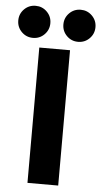

<svg xmlns="http://www.w3.org/2000/svg" viewBox="-97 -917 504 954"><g transform="rotate(5 154.5 -440.0)"><path d="M77.5 0V-675H230.8V0ZM266.7 -720Q233.3 -720 210 -743.3Q186.7 -766.7 186.7 -800Q186.7 -833.3 210 -856.7Q233.3 -880 266.7 -880Q300 -880 323.3 -856.7Q346.7 -833.3 346.7 -800Q346.7 -766.7 323.3 -743.3Q300 -720 266.7 -720ZM41.7 -720Q8.3 -720 -15 -743.3Q-38.3 -766.7 -38.3 -800Q-38.3 -833.3 -15 -856.7Q8.3 -880 41.7 -880Q75 -880 98.3 -856.7Q121.7 -833.3 121.7 -800Q121.7 -766.7 98.3 -743.3Q75 -720 41.7 -720Z"/></g></svg>

Font: Funnel Sans Light ExtraBold
Style: Regular
Weight: 800
Version: Version 1.000